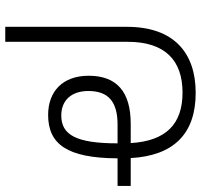

<svg xmlns="http://www.w3.org/2000/svg" viewBox="-37 -727 764 730"><g transform="rotate(90 345.0 -362.0)"><path d="M82 0H139V-466C139 -608 210 -674 332 -674C453 -674 516 -610 524 -477H451C330 -477 268 -425 268 -317C268 -219 327 -163 417 -163C528 -163 581 -235 582 -427H687V-477H581C572 -639 490 -724 333 -724C179 -724 82 -639 82 -463ZM525 -427C525 -268 492 -213 419 -213C362 -213 326 -251 326 -316C326 -394 369 -427 454 -427Z"/></g></svg>

Font: Noto Sans Armenian SemiCondensed Light
Style: Regular
Weight: 300
Width: 4
Designer: Monotype Design Team
Foundry: Monotype Imaging Inc.
Version: Version 2.008